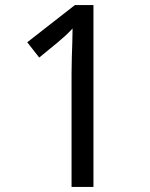

<svg xmlns="http://www.w3.org/2000/svg" viewBox="-20 -734 591 754"><path d="M261 0V-446Q261 -474 262 -506.5Q263 -539 264 -569.5Q265 -600 265 -622Q249 -605 237.5 -594.5Q226 -584 206 -567L134 -508L87 -568L274 -714H347V0Z"/></svg>

Font: umalayalam15
Style: Book
Weight: 400
Designer: Jelle Bosma - Monotype Design Team
Foundry: Monotype Imaging Inc.
Version: Version 2.003